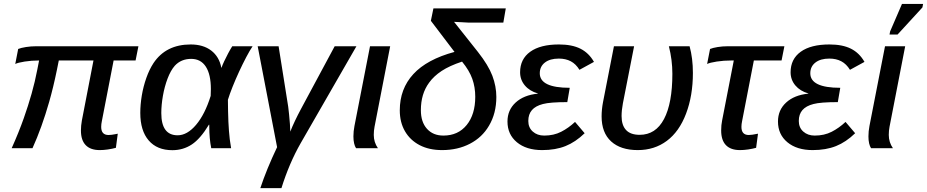

<svg xmlns="http://www.w3.org/2000/svg" viewBox="-20 -768 4804 995"><path d="M504.4 -110.4Q504.4 -68.4 542.5 -68.4Q557.1 -68.4 578.6 -72.8L590.3 -75.2L580.6 -2Q561 3.4 538.8 6.6Q516.6 9.8 497.1 9.8Q448.7 9.8 424.1 -15.9Q399.4 -41.5 399.4 -91.8Q399.4 -116.2 404.3 -143.6L464.4 -454.6H284.7Q282.2 -442.4 279.8 -430.2Q277.3 -418 274.9 -405.8Q265.6 -360.4 255.6 -319.1Q245.6 -277.8 234.9 -240.2Q196.8 -106.9 148.4 0H40.5Q77.6 -82.5 103.5 -156.2Q125.5 -218.3 143.6 -282Q161.6 -345.7 173.3 -407.2L182.6 -454.6Q143.1 -454.6 107.9 -449Q72.8 -443.4 59.1 -436.5L74.2 -514.2Q87.9 -520 114.3 -524.2Q140.6 -528.3 166.5 -528.3H697.3L682.6 -454.6H568.8L507.8 -140.1Q504.4 -124.5 504.4 -110.4Z M968.3 -537.6Q1033.2 -537.6 1074.7 -505.9Q1116.2 -474.1 1127 -417H1127.9Q1132.3 -430.2 1141.6 -450Q1150.9 -469.7 1162.1 -491Q1173.3 -512.2 1183.6 -528.3H1289.1Q1274.4 -506.8 1256.1 -471.9Q1237.8 -437 1219.2 -397Q1200.7 -356.9 1185.3 -318.4Q1169.9 -279.8 1161.1 -251Q1161.1 -219.7 1161.9 -191.2Q1162.6 -162.6 1163.6 -137.2Q1165 -111.8 1166.5 -89.8Q1168 -67.9 1170.7 -46.4Q1173.3 -24.9 1177.7 0H1074.7Q1064.5 -49.8 1064.5 -113.8V-121.6H1062.5Q1018.6 -48.8 973.9 -19.3Q929.2 10.3 873 10.3Q793.9 10.3 750.5 -40.3Q707 -90.8 707 -183.1Q707 -225.6 714.8 -272.7Q722.7 -319.8 738.3 -364Q753.9 -408.2 775.4 -440.9Q839.8 -537.6 968.3 -537.6ZM970.7 -462.9Q918.5 -462.9 885.7 -427.2Q864.3 -402.8 848.4 -360.8Q832.5 -318.8 824.2 -271.2Q815.9 -223.6 815.9 -182.1Q815.9 -66.9 900.4 -66.9Q950.2 -66.9 996.1 -121.1Q1042 -175.3 1071.8 -271L1072.8 -306.2Q1072.8 -382.3 1046.6 -422.6Q1020.5 -462.9 970.7 -462.9Z M1538.1 -25.9Q1478.5 78.6 1438.5 207H1329.1Q1361.3 109.4 1416 -5.4L1315.4 -528.3H1423.8L1473.6 -214.8Q1475.6 -201.2 1478 -176Q1480.5 -150.9 1482.4 -126Q1484.4 -101.1 1484.4 -85.9Q1494.6 -112.3 1508.8 -142.1Q1522.9 -171.9 1540.5 -204.6L1714.4 -528.3H1827.1Z M1917 -68.8Q1917 -30.8 1938.5 0H1825.2Q1818.8 -9.3 1815.2 -24.9Q1811.5 -40.5 1811.5 -61Q1811.5 -87.4 1816.9 -115.2L1897.5 -528.3H2002L1920.9 -110.8Q1917 -90.8 1917 -68.8Z M2514.2 -116.7Q2479 -56.2 2415.5 -23.2Q2352.1 9.8 2271 9.8Q2203.6 9.8 2154.5 -15.9Q2105.5 -41.5 2078.6 -87.9Q2051.8 -134.3 2051.8 -196.3Q2051.8 -307.6 2122.1 -384Q2192.4 -460.4 2335.4 -499L2212.9 -660.2L2226.1 -724.6H2601.1L2588.4 -650.9H2407.2L2373 -652.8Q2362.3 -653.3 2352.1 -653.8Q2341.8 -654.3 2333 -654.8L2457 -498.5Q2510.7 -430.2 2531.5 -375.5Q2552.2 -320.8 2552.2 -265.6Q2552.2 -180.7 2514.2 -116.7ZM2277.8 -65.4Q2354 -65.4 2398.4 -120.1Q2442.9 -174.8 2442.9 -266.6Q2442.9 -316.4 2427.5 -359.6Q2412.1 -402.8 2374.5 -448.7Q2309.6 -427.2 2268.8 -400.4Q2228 -373.5 2203.6 -339.4Q2182.1 -310.1 2171.6 -274.7Q2161.1 -239.3 2161.1 -196.8Q2161.1 -135.7 2192.6 -100.6Q2224.1 -65.4 2277.8 -65.4Z M2800.3 -65.4Q2849.6 -65.4 2887.9 -85Q2926.3 -104.5 2960 -136.2L3009.8 -77.6Q2962.4 -31.7 2910.6 -11Q2858.9 9.8 2789.6 9.8Q2707.5 9.8 2658.7 -30.8Q2609.9 -71.3 2609.9 -138.2Q2609.9 -197.8 2652.1 -236.6Q2694.3 -275.4 2767.1 -282.7L2767.6 -283.7Q2724.6 -295.9 2700 -325.2Q2675.3 -354.5 2675.3 -393.6Q2675.3 -461.9 2727.8 -499.8Q2780.3 -537.6 2876.5 -537.6Q2944.3 -537.6 2988 -515.6Q3031.7 -493.7 3058.1 -447.3L2982.9 -406.2Q2964.4 -436.5 2938 -450.4Q2911.6 -464.4 2876 -464.4Q2830.1 -464.4 2803.7 -443.8Q2777.3 -423.3 2777.3 -388.2Q2777.3 -313 2932.6 -313L2919.9 -238.8Q2830.6 -238.8 2793.9 -229Q2755.4 -219.2 2736.6 -197.5Q2717.8 -175.8 2717.8 -141.1Q2717.8 -106.9 2741 -86.2Q2764.2 -65.4 2800.3 -65.4Z M3535.2 -178.7Q3500 -85.9 3435.8 -38.1Q3371.6 9.8 3285.2 9.8Q3196.3 9.8 3147 -35.2Q3097.7 -80.1 3097.7 -165Q3097.7 -200.2 3105 -238.8L3161.6 -528.3H3266.1L3208 -232.4Q3201.2 -196.3 3201.2 -166.5Q3201.2 -119.1 3224.4 -94.2Q3247.6 -69.3 3294.9 -69.3Q3377.9 -69.3 3421.1 -151.1Q3464.4 -232.9 3464.4 -385.7Q3464.4 -457.5 3446.3 -528.3H3553.7Q3570.8 -465.8 3570.8 -390.1Q3570.8 -272 3535.2 -178.7Z M3770 -454.6Q3730.5 -454.6 3694.3 -449Q3658.2 -443.4 3644.5 -436.5L3659.7 -514.2Q3673.3 -520 3699 -524.2Q3724.6 -528.3 3751 -528.3H4044.9L4030.3 -454.6H3886.7L3825.7 -140.1Q3822.3 -124.5 3822.3 -110.4Q3822.3 -68.4 3860.4 -68.4Q3868.2 -68.4 3879.9 -70.1Q3891.6 -71.8 3908.2 -75.2L3898.4 -2Q3878.9 3.4 3856.7 6.6Q3834.5 9.8 3814.9 9.8Q3766.6 9.8 3741.9 -15.9Q3717.3 -41.5 3717.3 -91.8Q3717.3 -120.1 3722.2 -143.6L3782.7 -454.6Z M4202.1 -65.4Q4251.5 -65.4 4289.8 -85Q4328.1 -104.5 4361.8 -136.2L4411.6 -77.6Q4364.3 -31.7 4312.5 -11Q4260.7 9.8 4191.4 9.8Q4109.4 9.8 4060.5 -30.8Q4011.7 -71.3 4011.7 -138.2Q4011.7 -197.8 4054 -236.6Q4096.2 -275.4 4168.9 -282.7L4169.4 -283.7Q4126.5 -295.9 4101.8 -325.2Q4077.1 -354.5 4077.1 -393.6Q4077.1 -461.9 4129.6 -499.8Q4182.1 -537.6 4278.3 -537.6Q4346.2 -537.6 4389.9 -515.6Q4433.6 -493.7 4460 -447.3L4384.8 -406.2Q4366.2 -436.5 4339.8 -450.4Q4313.5 -464.4 4277.8 -464.4Q4231.9 -464.4 4205.6 -443.8Q4179.2 -423.3 4179.2 -388.2Q4179.2 -313 4334.5 -313L4321.8 -238.8Q4232.4 -238.8 4195.8 -229Q4157.2 -219.2 4138.4 -197.5Q4119.6 -175.8 4119.6 -141.1Q4119.6 -106.9 4142.8 -86.2Q4166 -65.4 4202.1 -65.4Z M4585.9 -68.8Q4585.9 -30.8 4607.4 0H4494.1Q4487.8 -9.3 4484.1 -24.9Q4480.5 -40.5 4480.5 -61Q4480.5 -87.4 4485.8 -115.2L4566.4 -528.3H4670.9L4589.8 -110.8Q4585.9 -90.8 4585.9 -68.8ZM4760.3 -729.5 4631.3 -588.9H4589.8L4592.8 -605L4654.3 -747.6H4763.7Z"/></svg>

Font: Arimo Medium
Style: Italic
Weight: 500
Italic angle: -12°
Designer: Steve Matteson
Foundry: Monotype Imaging Inc.
Version: Version 1.33